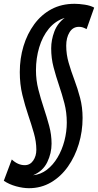

<svg xmlns="http://www.w3.org/2000/svg" viewBox="-53 -769 515 1009"><path d="M9 69Q41 99 77 99Q105 99 121.5 75Q138 51 138 18Q138 -24 125 -69.5Q112 -115 95 -165Q78 -215 64.5 -270.5Q51 -326 51 -390Q51 -462 70.5 -526.5Q90 -591 127 -641.5Q164 -692 217 -720.5Q270 -749 339 -749Q362 -749 392 -744.5Q422 -740 442 -729L402 -616Q391 -622 382 -625Q373 -628 362 -628Q330 -628 312.5 -599.5Q295 -571 295 -529Q295 -483 308 -438.5Q321 -394 338 -349Q355 -304 368 -254.5Q381 -205 381 -149Q381 -78 361 -12Q341 54 304 106.5Q267 159 215 189.5Q163 220 99 220Q68 220 31.5 210Q-5 200 -33 181ZM287 -675Q237 -659 203.5 -618Q170 -577 153 -520Q136 -463 136 -400Q136 -348 148.5 -299Q161 -250 177 -202Q193 -154 205.5 -107.5Q218 -61 218 -14Q218 36 195.5 83Q173 130 121 152Q161 148 193.5 123Q226 98 249.5 58.5Q273 19 285.5 -29Q298 -77 298 -125Q298 -178 285.5 -226Q273 -274 257 -321Q241 -368 228.5 -415.5Q216 -463 216 -515Q216 -559 232.5 -603Q249 -647 287 -675Z"/></svg>

Font: Georama SemiCondensed SemiBold
Style: Italic
Weight: 600
Width: 4
Italic angle: -9°
Designer: Jean-Baptiste Levee
Foundry: Production Type
Version: Version 1.000